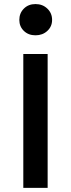

<svg xmlns="http://www.w3.org/2000/svg" viewBox="-20 -911 344 931"><path d="M93 0V-649H211V0ZM152.1 -739.8Q117.7 -739.8 95.7 -761.2Q73.7 -782.6 73.7 -814.5Q73.7 -847.1 95.7 -869.2Q117.7 -891.3 152.1 -891.3Q186.5 -891.3 209.5 -869.3Q232.6 -847.4 232.6 -814.5Q232.6 -782.3 209.5 -761.1Q186.5 -739.8 152.1 -739.8Z"/></svg>

Font: Karla
Style: Regular
Weight: 400
Designer: Jonathan Pinhorn
Version: Version 2.004;gftools[0.9.33]